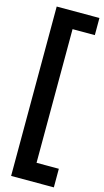

<svg xmlns="http://www.w3.org/2000/svg" viewBox="-139 -825 546 1007"><g transform="rotate(15 134.0 -321.0)"><path d="M35 139 36 -781H268V-688H147L146 38H267V139Z"/></g></svg>

Font: New Amsterdam
Style: Regular
Weight: 400
Designer: Vladimir Nikolic
Foundry: Vladimir Nikolic
Version: Version 1.000; ttfautohint (v1.8.4.7-5d5b)